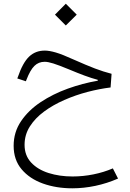

<svg xmlns="http://www.w3.org/2000/svg" viewBox="-20 -685 697 1030"><path d="M220.2 -413.6Q244.1 -413.6 278.8 -403.6Q313.5 -393.6 377 -364.7Q443.8 -335 489.3 -317.6Q534.7 -300.3 578.6 -289.1L573.2 -215.8Q513.2 -208.5 449 -191.7Q384.8 -174.8 324.7 -148.4Q264.6 -122.1 216.6 -86.7Q168.5 -51.3 140.1 -6.6Q111.8 38.1 111.8 91.8Q111.8 148.9 147 186.8Q182.1 224.6 240.7 243.2Q299.3 261.7 369.1 261.7Q425.3 261.7 481 250.5Q536.6 239.3 585.4 218.3L613.3 272.9Q554.2 298.8 491.7 312Q429.2 325.2 368.2 325.2Q281.7 325.2 210.2 299.6Q138.7 273.9 95.9 223.1Q53.2 172.4 53.2 97.2Q53.2 23.9 92.8 -34.7Q132.3 -93.3 198 -137Q263.7 -180.7 343.8 -209.5Q423.8 -238.3 504.4 -252V-256.8Q471.2 -265.6 434.1 -279.3Q397 -293 348.1 -313.5Q294.9 -335.4 266.1 -344.5Q237.3 -353.5 219.7 -353.5Q187 -353.5 164.6 -331.5Q142.1 -309.6 122.1 -257.3L118.7 -249L72.8 -264.2L76.2 -272.9Q102.1 -348.6 136 -381.1Q169.9 -413.6 220.2 -413.6ZM274.9 -606.4 333 -665 391.6 -606.4 333 -548.3Z"/></svg>

Font: Estedad-FD Light
Style: Regular
Weight: 300
Designer: Amin Abedi
Version: Version 7.3